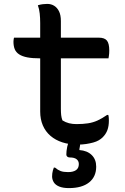

<svg xmlns="http://www.w3.org/2000/svg" viewBox="-20 -727 640 984"><path d="M52 -534H486Q516 -534 528 -519Q540 -504 540 -468Q540 -461 539.5 -453.5Q539 -446 538 -440Q537 -434 536 -428H184Q146 -428 120 -433Q94 -438 78 -448.5Q62 -459 55.5 -475Q49 -491 49 -513Q49 -517 49.5 -521Q50 -525 50.5 -528.5Q51 -532 52 -534ZM535 -138Q537 -131 537.5 -123Q538 -115 538 -109Q538 -81 530.5 -60.5Q523 -40 506 -23Q498 -15 486 -8Q474 -1 457.5 3.5Q441 8 421.5 11Q402 14 379 14Q335 14 299.5 2.5Q264 -9 238.5 -31Q213 -53 199.5 -84.5Q186 -116 186 -155Q186 -211 186 -268Q186 -325 186 -381.5Q186 -438 186 -495Q186 -552 186 -609Q186 -635 183.5 -658Q181 -681 174 -700Q187 -704 199 -705.5Q211 -707 222 -707Q242 -707 257.5 -697.5Q273 -688 282.5 -669Q292 -650 292 -619Q292 -562 292 -506.5Q292 -451 292 -394.5Q292 -338 292 -282Q292 -226 292 -170Q292 -151 293.5 -137Q295 -123 300 -110Q316 -100 333.5 -95.5Q351 -91 372 -91Q405 -91 431 -95Q457 -99 480 -109.5Q503 -120 529 -138ZM398 -28Q396 -22 394.5 -13Q393 -4 392 5.5Q391 15 389.5 23Q388 31 387 37V42Q427 45 450 67.5Q473 90 473 127Q473 179 436.5 208Q400 237 333 237Q303 237 283.5 229Q264 221 255.5 207Q247 193 247 177Q247 169 248 161.5Q249 154 251 146.5Q253 139 256 132H262Q276 144 290.5 149.5Q305 155 329 155Q355 155 369.5 145Q384 135 384 114Q384 98 372.5 89Q361 80 338 80Q330 80 325 76Q320 72 320 65Q320 58 321 47Q322 36 324.5 25Q327 14 330.5 3.5Q334 -7 338 -14Q341 -19 347 -22Q353 -25 365 -27Q377 -29 398 -28Z"/></svg>

Font: Recursive Monospace Casual Medium
Style: Regular
Weight: 500
Version: Version 1.047